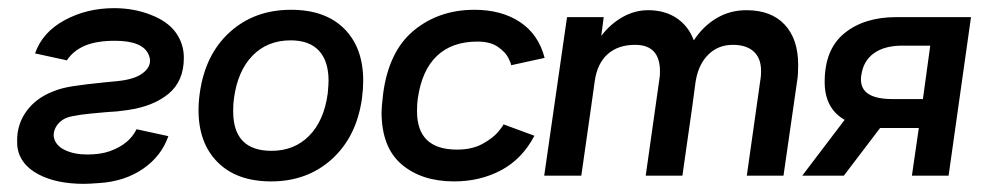

<svg xmlns="http://www.w3.org/2000/svg" viewBox="-20 -431 2425 471"><path d="M186 20Q118 20 74 -3.5Q30 -27 23 -68Q22 -74 22 -87Q22 -127 45.5 -159Q69 -191 111 -207Q130 -215 158.5 -219.5Q187 -224 237 -229L268 -232Q308 -236 328 -250Q348 -264 348 -282Q348 -289 345 -296Q331 -331 262 -331Q217 -331 188.5 -319Q160 -307 144 -283L66 -300Q84 -352 138.5 -381.5Q193 -411 260 -411Q308 -411 349 -395Q391 -379 411 -351.5Q431 -324 431 -289Q431 -232 393.5 -201Q356 -170 293 -161Q267 -157 242 -156Q230 -155 203.5 -152.5Q177 -150 158 -146Q135 -142 122.5 -127Q110 -112 112 -95Q116 -74 139 -63Q162 -52 194 -52Q226 -52 249 -60Q297 -77 315 -114L393 -97Q376 -48 331 -17Q286 14 224 18Q198 20 186 20Z M467 -161Q467 -181 470 -202Q483 -297 543.5 -352Q604 -407 694 -407Q778 -407 824.5 -360.5Q871 -314 871 -233Q871 -213 868 -190Q855 -96 794.5 -41Q734 14 645 14Q561 14 514 -33Q467 -80 467 -161ZM784 -202Q786 -224 786 -233Q786 -281 762.5 -306.5Q739 -332 693 -332Q636 -332 599.5 -294.5Q563 -257 554 -190Q552 -178 552 -158Q552 -61 646 -61Q702 -61 738.5 -98Q775 -135 784 -202Z M916 -156Q916 -168 920 -202Q934 -306 995.5 -356.5Q1057 -407 1144 -407Q1210 -407 1255.5 -377Q1301 -347 1316 -289L1234 -271Q1234 -275 1227 -289Q1220 -303 1201.5 -316Q1183 -329 1151 -329Q1089 -329 1052 -294Q1015 -259 1005 -190Q1003 -178 1003 -158Q1003 -64 1101 -64Q1138 -64 1163.5 -78Q1189 -92 1202 -107.5Q1215 -123 1215 -126L1291 -98Q1261 -41 1209.5 -13.5Q1158 14 1094 14Q1014 14 965 -28Q916 -70 916 -156Z M1938 -272Q1938 -248 1936 -236L1902 0H1812L1846 -240Q1847 -246 1847 -257Q1847 -288 1829 -304.5Q1811 -321 1778 -321Q1742 -321 1718 -297.5Q1694 -274 1687 -234L1686 -228L1678 -168L1654 0H1564L1598 -240Q1599 -246 1599 -256Q1599 -321 1538 -321Q1496 -321 1470.5 -298Q1445 -275 1439 -232L1430 -168L1406 0H1315L1371 -389H1461L1455 -343Q1477 -372 1507 -389Q1537 -406 1570 -406Q1611 -406 1640 -386.5Q1669 -367 1682 -332Q1705 -367 1738 -386.5Q1771 -406 1811 -406Q1872 -406 1905 -370.5Q1938 -335 1938 -272Z M2307 0H2217L2234 -117H2145H2139L2050 0H1948L2052 -137Q2003 -165 2003 -230Q2003 -310 2051.5 -349.5Q2100 -389 2179 -389H2362ZM2244 -188 2262 -319H2193Q2150 -319 2124 -300.5Q2098 -282 2093 -247Q2092 -243 2092 -236Q2092 -188 2169 -188Z"/></svg>

Font: Neutral Grotesk
Style: Italic
Weight: 400
Italic angle: -8°
Designer: Nawras Khrais
Foundry: Nawras Khrais
Version: Version 1.000